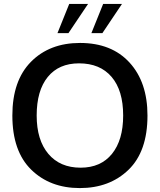

<svg xmlns="http://www.w3.org/2000/svg" viewBox="-20 -939 815 979"><path d="M387 20Q235 20 139 -74Q43 -168 43 -350Q43 -528 138 -624Q233 -720 388 -720Q549 -720 640.5 -620Q732 -520 732 -350Q732 -167 635.5 -73.5Q539 20 387 20ZM391 -84Q494 -84 551 -154.5Q608 -225 608 -350Q608 -478 549 -547Q490 -616 383 -616Q280 -616 223.5 -546.5Q167 -477 167 -350Q167 -225 226.5 -154.5Q286 -84 391 -84ZM506 -919H602L502 -770H446ZM333 -919H429L329 -770H273Z"/></svg>

Font: Moderustic Med
Style: Regular
Weight: 500
Designer: Tural Alisoy
Foundry: TAFT Foundry
Version: Version 2.110